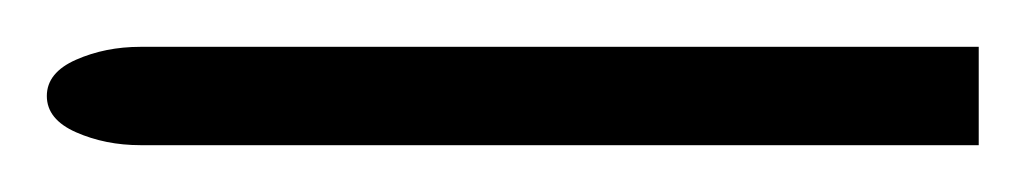

<svg xmlns="http://www.w3.org/2000/svg" viewBox="-60 -62 438 82"><path d="M0 0Q-15 0 -27.5 -5.5Q-40 -11 -40 -21Q-40 -31 -27.5 -36.5Q-15 -42 0 -42H358V0Z"/></svg>

Font: Noto Sans Syriac ExtraLight
Style: Regular
Weight: 250
Version: Version 3.000